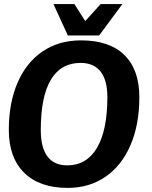

<svg xmlns="http://www.w3.org/2000/svg" viewBox="-20 -907 740 937"><path d="M23 -273Q23 -405 66 -504Q109 -603 188.5 -656.5Q268 -710 375 -710Q514 -710 587 -638.5Q660 -567 660 -433Q660 -299 617 -199Q574 -99 495 -44.5Q416 10 310 10Q173 10 98 -64Q23 -138 23 -273ZM504 -433Q504 -515 471 -557.5Q438 -600 373 -600Q277 -600 228 -517.5Q179 -435 179 -272Q179 -187 211.5 -143.5Q244 -100 308 -100Q403 -100 453.5 -186Q504 -272 504 -433ZM241 -887H343L396 -804L471 -887H577L464 -734H311Z"/></svg>

Font: Krub
Style: Bold Italic
Weight: 700
Italic angle: -8°
Designer: Ekaluck Peanpanawate
Foundry: Cadson Demak Co.,Ltd.
Version: Version 1.000; ttfautohint (v1.6)